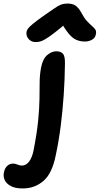

<svg xmlns="http://www.w3.org/2000/svg" viewBox="-144 -802 561 1082"><path d="M-16 260Q-56 260 -81 247.5Q-106 235 -116.5 214.5Q-127 194 -122 170Q-117 145 -103 132.5Q-89 120 -71 120Q-63 120 -57.5 121.5Q-52 123 -46.5 125Q-41 127 -35 129Q-29 131 -21 131Q3 131 20 108.5Q37 86 45 46Q64 -51 71 -122Q78 -193 78.5 -245.5Q79 -298 79.5 -341Q80 -384 88 -424Q98 -472 123 -492.5Q148 -513 173 -513Q198 -513 210.5 -499.5Q223 -486 222 -443Q221 -353 215 -266Q209 -179 198.5 -95Q188 -11 171 69Q151 174 101.5 217Q52 260 -16 260ZM57 -565Q41 -565 29 -572.5Q17 -580 10.5 -592Q4 -604 5 -619Q6 -629 12.5 -639Q19 -649 40.5 -667Q62 -685 109 -718Q143 -741 163.5 -755.5Q184 -770 200 -776Q216 -782 236 -782Q265 -782 281.5 -770.5Q298 -759 313 -733Q329 -702 345 -684.5Q361 -667 374 -656Q387 -645 393.5 -635Q400 -625 396 -608Q393 -589 375 -578.5Q357 -568 335 -568Q308 -568 286 -577.5Q264 -587 243 -612.5Q222 -638 195 -685H245Q194 -641 162 -616.5Q130 -592 111 -581Q92 -570 80 -567.5Q68 -565 57 -565Z"/></svg>

Font: Shantell Sans SemiBold
Style: Italic
Weight: 600
Italic angle: -11°
Designer: Stephen Nixon, Anya Danilova, Shantell Martin
Foundry: Arrow Type
Version: Version 1.011;[c5ecc13dd]